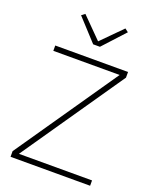

<svg xmlns="http://www.w3.org/2000/svg" viewBox="-168 -1024 897 1118"><g transform="rotate(20 280.5 -465.5)"><path d="M531 0H38V-35L472 -665H61V-698H512V-663L78 -33H531ZM266 -780 142 -915 163 -931 287 -806 411 -931 432 -915 308 -780Z"/></g></svg>

Font: IBM Plex Sans Thai ExtLt
Style: Regular
Weight: 200
Designer: Mike Abbink, Paul van der Laan, Pieter van Rosmalen, Ben Mitchell, Mark Frömberg
Foundry: Bold Monday
Version: Version 1.2